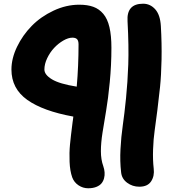

<svg xmlns="http://www.w3.org/2000/svg" viewBox="-20 -739 938 1024"><path d="M723.1 256.8Q686.5 256.8 658 235.6Q629.4 214.4 626 180.2Q619.1 121.6 622.6 56.2Q626 -9.3 634.8 -70.1Q643.6 -130.9 652.1 -215.1Q660.6 -299.3 664.1 -395Q667.5 -490.7 660.2 -626Q654.3 -719.2 743.2 -719.2Q781.2 -719.2 807.9 -689.5Q834.5 -659.7 837.9 -600.1Q843.3 -507.8 841.6 -421.4Q839.8 -335 833.5 -274.7Q827.1 -214.4 819.3 -151.4Q811.5 -88.4 804.9 -43.2Q798.3 2 796.4 57.9Q794.4 113.8 799.8 160.2Q804.7 199.7 785.9 228.3Q767.1 256.8 723.1 256.8ZM450.2 265.1Q422.4 265.1 398.7 249.3Q375 233.4 365.2 207Q353 172.4 351.1 124Q349.1 75.7 353.3 32Q357.4 -11.7 367.2 -87.9Q368.2 -94.2 368.7 -97.9Q369.1 -101.6 369.9 -107.2Q370.6 -112.8 371.1 -117.2Q209.5 -146.5 125.2 -206.5Q41 -266.6 41 -368.2Q41 -427.2 70.8 -489.3Q100.6 -551.3 149.2 -600.8Q197.8 -650.4 265.4 -682.1Q333 -713.9 402.8 -713.9Q446.8 -713.9 477.8 -702.6Q508.8 -691.4 531 -665Q553.2 -638.7 563.7 -594Q574.2 -549.3 574.2 -483.9Q574.2 -391.6 565.4 -301Q556.6 -210.4 546.1 -149.2Q535.6 -87.9 526.9 -32.5Q518.1 22.9 518.1 67.4Q518.1 111.8 530.8 147Q536.6 163.6 537.8 179.9Q539.1 196.3 534.9 211.9Q530.8 227.5 521 239.3Q511.2 251 492.9 258.1Q474.6 265.1 450.2 265.1ZM216.8 -368.2Q216.8 -340.3 257.1 -315.9Q297.4 -291.5 389.2 -276.9Q398.9 -388.2 398.9 -502Q398.9 -521.5 391.1 -529.8Q383.3 -538.1 366.2 -538.1Q344.2 -538.1 317.6 -522.7Q291 -507.3 268.8 -483.6Q246.6 -460 231.7 -428.7Q216.8 -397.5 216.8 -368.2Z"/></svg>

Font: Shantell Sans Normal
Style: Regular
Weight: 800
Designer: Stephen Nixon, Anya Danilova, Shantell Martin
Foundry: Arrow Type
Version: Version 1.006;[559af2be0]